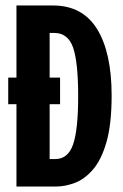

<svg xmlns="http://www.w3.org/2000/svg" viewBox="-20 -680 447 700"><path d="M40 0V-300H10V-397H40V-660H173Q281 -660 334 -574Q387 -488 387 -332Q387 -228 368.5 -163Q350 -98 319.5 -62.5Q289 -27 253.5 -13.5Q218 0 185 0ZM199 -300H161V-100H181Q228 -100 246.5 -153.5Q265 -207 265 -329Q265 -453 246.5 -506.5Q228 -560 177 -560H161V-397H199Z"/></svg>

Font: Bricolage Grotesque 48pt Condensed SemiBold
Style: Regular
Weight: 600
Width: 3
Designer: Mathieu Triay
Foundry: Atelier Triay
Version: Version 1.000; ttfautohint (v1.8.4.7-5d5b);gftools[0.9.32]